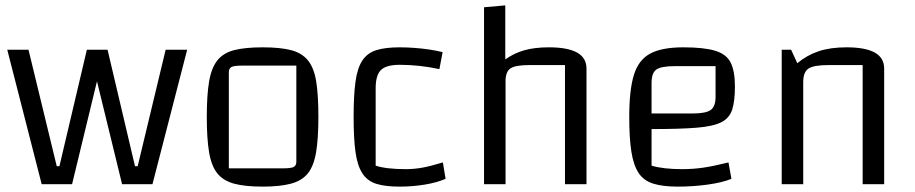

<svg xmlns="http://www.w3.org/2000/svg" viewBox="-20 -685 3401 714"><path d="M434 0 312 -500H380L482 -67H492L596 -500H676L547 0ZM135 0 7 -500H86L191 -67H201L303 -500H369L248 0Z M957 9Q891 9 850.5 -2Q810 -13 788 -40.5Q766 -68 757.5 -119Q749 -170 749 -250Q749 -331 757.5 -381.5Q766 -432 788 -460Q810 -488 850.5 -498.5Q891 -509 957 -509Q1022 -509 1062.5 -498.5Q1103 -488 1125.5 -460Q1148 -432 1156 -381.5Q1164 -331 1164 -250Q1164 -170 1155.5 -119Q1147 -68 1125 -40.5Q1103 -13 1062 -2Q1021 9 957 9ZM831 -59H1033Q1062 -59 1072 -64Q1082 -69 1082 -84V-441H881Q851 -441 841 -436Q831 -431 831 -416Z M1466 9Q1412 9 1379 -1.5Q1346 -12 1327.5 -40.5Q1309 -69 1302 -119.5Q1295 -170 1295 -250Q1295 -331 1302 -381.5Q1309 -432 1327.5 -460Q1346 -488 1379.5 -498.5Q1413 -509 1466 -509Q1492 -509 1520 -507Q1548 -505 1575.5 -501Q1603 -497 1626 -491L1614 -428Q1576 -436 1539.5 -440Q1503 -444 1467 -444Q1416 -444 1396.5 -424.5Q1377 -405 1377 -357V-69Q1416 -56 1489 -56Q1520 -56 1550.5 -61.5Q1581 -67 1627 -81L1637 -20Q1605 -6 1559.5 1.5Q1514 9 1466 9Z M1780 0V-658L1859 -665V-464Q1891 -487 1929.5 -498Q1968 -509 2021 -509Q2091 -509 2126 -489.5Q2161 -470 2161 -430V0H2081V-443H1949Q1896 -443 1878 -430.5Q1860 -418 1860 -383V0Z M2500 9Q2445 9 2409.5 -2Q2374 -13 2355 -41.5Q2336 -70 2328 -120.5Q2320 -171 2320 -250Q2320 -351 2337.5 -407Q2355 -463 2398.5 -486Q2442 -509 2521 -509Q2597 -509 2639 -496.5Q2681 -484 2697 -452.5Q2713 -421 2713 -363Q2713 -310 2703 -278Q2693 -246 2662.5 -230.5Q2632 -215 2570 -210Q2508 -205 2403 -205H2373V-263H2555Q2605 -263 2623 -276Q2641 -289 2641 -325V-439H2489Q2439 -439 2421 -426.5Q2403 -414 2403 -377V-69Q2446 -56 2517 -56Q2557 -56 2595 -61.5Q2633 -67 2689 -81L2700 -20Q2666 -6 2611.5 1.5Q2557 9 2500 9Z M2887 0V-500H2922L2945 -450Q2981 -480 3024.5 -494.5Q3068 -509 3128 -509Q3198 -509 3233 -489.5Q3268 -470 3268 -430V0H3188V-443H3061Q3006 -443 2986.5 -430Q2967 -417 2967 -380V0Z"/></svg>

Font: Changa ExtraLight Light
Style: Regular
Weight: 300
Version: Version 3.002; ttfautohint (v1.8.2)